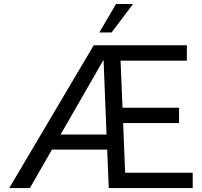

<svg xmlns="http://www.w3.org/2000/svg" viewBox="-20 -958 1029 978"><path d="M961.6 -78.1V0H534.1L525.9 -196H244.7L132.1 0H27L457.4 -727.3H931.8V-649.1H594.1L604 -409.1H892V-331H607.2L617.5 -78.1ZM288.7 -272.7H522.7L507.5 -653.4ZM485.8 -792.6 571 -937.5H657.7L548.3 -792.6Z"/></svg>

Font: Interface
Style: Regular
Weight: 400
Designer: Rasmus Andersson
Foundry: rsms
Version: Version 1.8